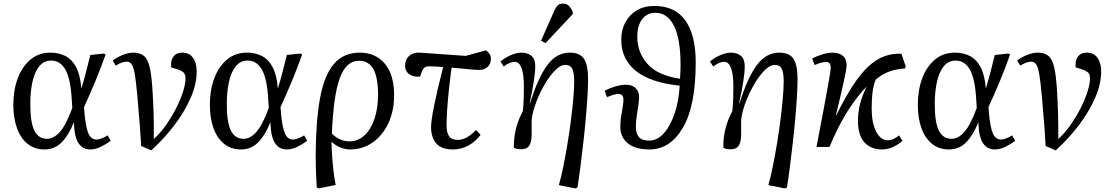

<svg xmlns="http://www.w3.org/2000/svg" viewBox="-20 -815 6180 1065"><path d="M227 14Q171 14 132 -18Q93 -50 73.5 -106Q54 -162 54 -234Q54 -315 78.5 -380.5Q103 -446 149 -484.5Q195 -523 260 -523Q306 -523 342.5 -504.5Q379 -486 402 -443Q425 -400 431 -326H432Q447 -375 458.5 -420.5Q470 -466 481 -510L555 -518L566 -513Q540 -439 508.5 -363.5Q477 -288 446 -221L449 -183Q456 -108 470.5 -74.5Q485 -41 516 -41Q528 -41 545.5 -48Q563 -55 577 -64L594 -34Q569 -15 539 -0.5Q509 14 482 14Q438 14 415 -21.5Q392 -57 390 -135H389Q361 -65 322 -25.5Q283 14 227 14ZM241 -45Q278 -45 312 -83Q346 -121 381 -216L378 -262Q372 -376 343.5 -427.5Q315 -479 264 -479Q223 -479 197.5 -447Q172 -415 160 -360.5Q148 -306 148 -238Q148 -135 171 -90Q194 -45 241 -45Z M819 19 763 -5Q761 -38 759.5 -62Q758 -86 756 -113Q754 -140 750.5 -179.5Q747 -219 742 -281Q735 -360 728 -401.5Q721 -443 710.5 -458Q700 -473 683 -473Q657 -473 622 -451L605 -479Q629 -498 661 -510.5Q693 -523 719 -523Q757 -523 778.5 -505Q800 -487 810.5 -441.5Q821 -396 826 -313Q830 -250 832 -182.5Q834 -115 833 -44Q868 -75 899.5 -119.5Q931 -164 956 -213Q981 -262 995 -306Q1009 -350 1009 -379Q1009 -403 998 -413Q987 -423 966 -430L930 -441Q925 -478 941.5 -500.5Q958 -523 990 -523Q1030 -523 1050.5 -494.5Q1071 -466 1071 -418Q1071 -349 1037.5 -272Q1004 -195 946.5 -119.5Q889 -44 819 19Z M1317 14Q1261 14 1222 -18Q1183 -50 1163.5 -106Q1144 -162 1144 -234Q1144 -315 1168.5 -380.5Q1193 -446 1239 -484.5Q1285 -523 1350 -523Q1396 -523 1432.5 -504.5Q1469 -486 1492 -443Q1515 -400 1521 -326H1522Q1537 -375 1548.5 -420.5Q1560 -466 1571 -510L1645 -518L1656 -513Q1630 -439 1598.5 -363.5Q1567 -288 1536 -221L1539 -183Q1546 -108 1560.5 -74.5Q1575 -41 1606 -41Q1618 -41 1635.5 -48Q1653 -55 1667 -64L1684 -34Q1659 -15 1629 -0.5Q1599 14 1572 14Q1528 14 1505 -21.5Q1482 -57 1480 -135H1479Q1451 -65 1412 -25.5Q1373 14 1317 14ZM1331 -45Q1368 -45 1402 -83Q1436 -121 1471 -216L1468 -262Q1462 -376 1433.5 -427.5Q1405 -479 1354 -479Q1313 -479 1287.5 -447Q1262 -415 1250 -360.5Q1238 -306 1238 -238Q1238 -135 1261 -90Q1284 -45 1331 -45Z M1748 230 1737 225Q1734 177 1732.5 134.5Q1731 92 1731 51Q1732 -145 1755.5 -272Q1779 -399 1832.5 -461Q1886 -523 1975 -523Q2062 -523 2114 -462.5Q2166 -402 2166 -286Q2166 -199 2134 -131Q2102 -63 2046.5 -24.5Q1991 14 1922 14Q1894 14 1866 2Q1838 -10 1820 -28H1819Q1819 6 1822 49Q1825 92 1830 134.5Q1835 177 1842 211ZM1918 -31Q1966 -31 2001.5 -64Q2037 -97 2057 -155.5Q2077 -214 2077 -289Q2077 -387 2050.5 -432.5Q2024 -478 1972 -478Q1899 -478 1864 -379.5Q1829 -281 1821 -74Q1864 -31 1918 -31Z M2493 14Q2427 14 2399 -20.5Q2371 -55 2371 -109Q2371 -179 2438 -443Q2396 -447 2359 -447Q2345 -447 2335.5 -440.5Q2326 -434 2319 -415L2310 -390Q2273 -387 2250 -403.5Q2227 -420 2227 -451Q2227 -485 2249.5 -505Q2272 -525 2309 -523L2563 -505L2676 -536Q2689 -526 2696 -515Q2703 -504 2703 -490Q2703 -461 2685 -444Q2667 -427 2639 -427Q2621 -427 2585 -430.5Q2549 -434 2485 -440Q2477 -382 2470.5 -322Q2464 -262 2460.5 -209.5Q2457 -157 2457 -120Q2457 -79 2471.5 -59Q2486 -39 2520 -39Q2568 -39 2620 -94L2646 -67Q2617 -29 2577.5 -7.5Q2538 14 2493 14Z M3172 230 3080 212Q3092 170 3104 111.5Q3116 53 3127 -13Q3138 -79 3146.5 -145Q3155 -211 3160 -268Q3165 -325 3165 -364Q3165 -411 3154.5 -433Q3144 -455 3115 -455Q3093 -455 3069 -434Q3045 -413 3021.5 -379Q2998 -345 2978 -304Q2958 -263 2945 -222Q2932 -181 2929 -148Q2929 -103 2929 -66.5Q2929 -30 2916.5 -8.5Q2904 13 2869 13Q2855 13 2843.5 10Q2832 7 2830 1Q2830 -54 2842.5 -103Q2855 -152 2880 -198Q2884 -232 2885 -269.5Q2886 -307 2886 -337Q2885 -472 2835 -472Q2807 -472 2774 -446L2756 -474Q2783 -496 2814.5 -509.5Q2846 -523 2872 -523Q2906 -523 2927.5 -505.5Q2949 -488 2949 -447Q2949 -385 2918 -243L2920 -242Q2965 -386 3016.5 -454.5Q3068 -523 3140 -523Q3197 -523 3219.5 -488.5Q3242 -454 3242 -375Q3242 -336 3238.5 -279Q3235 -222 3229 -155Q3223 -88 3215 -18.5Q3207 51 3199 114Q3191 177 3183 225ZM3006 -576 2981 -589 3053 -752Q3063 -775 3073.5 -785Q3084 -795 3102 -795Q3122 -795 3134.5 -783.5Q3147 -772 3157 -749V-737Z M3582 14Q3504 14 3462.5 -20Q3421 -54 3421 -110Q3421 -152 3429.5 -194.5Q3438 -237 3438 -263Q3438 -294 3410 -294Q3386 -293 3347 -276L3334 -312Q3361 -326 3393 -335.5Q3425 -345 3451 -345Q3486 -345 3505.5 -326.5Q3525 -308 3525 -277Q3525 -257 3520.5 -228.5Q3516 -200 3511.5 -169Q3507 -138 3507 -111Q3507 -75 3524 -55Q3541 -35 3580 -35Q3627 -35 3663.5 -77Q3700 -119 3723 -188.5Q3746 -258 3750 -340Q3586 -357 3506 -422.5Q3426 -488 3426 -595Q3426 -648 3448.5 -690.5Q3471 -733 3512 -757.5Q3553 -782 3610 -782Q3724 -782 3781.5 -701.5Q3839 -621 3839 -469Q3839 -227 3768 -106.5Q3697 14 3582 14ZM3752 -378Q3755 -419 3755 -456Q3755 -597 3719 -670.5Q3683 -744 3616 -744Q3569 -744 3542 -708.5Q3515 -673 3515 -611Q3515 -525 3571 -461Q3627 -397 3752 -378Z M4334 230 4242 212Q4254 170 4266 111.5Q4278 53 4289 -13Q4300 -79 4308.5 -145Q4317 -211 4322 -268Q4327 -325 4327 -364Q4327 -411 4316.5 -433Q4306 -455 4277 -455Q4255 -455 4231 -434Q4207 -413 4183.5 -379Q4160 -345 4140 -304Q4120 -263 4107 -222Q4094 -181 4091 -148Q4091 -103 4091 -66.5Q4091 -30 4078.5 -8.5Q4066 13 4031 13Q4017 13 4005.5 10Q3994 7 3992 1Q3992 -54 4004.5 -103Q4017 -152 4042 -198Q4046 -232 4047 -269.5Q4048 -307 4048 -337Q4047 -472 3997 -472Q3969 -472 3936 -446L3918 -474Q3945 -496 3976.5 -509.5Q4008 -523 4034 -523Q4068 -523 4089.5 -505.5Q4111 -488 4111 -447Q4111 -385 4080 -243L4082 -242Q4127 -386 4178.5 -454.5Q4230 -523 4302 -523Q4359 -523 4381.5 -488.5Q4404 -454 4404 -375Q4404 -336 4400.5 -279Q4397 -222 4391 -155Q4385 -88 4377 -18.5Q4369 51 4361 114Q4353 177 4345 225Z M4875 14Q4810 14 4774.5 -25.5Q4739 -65 4739 -146Q4739 -190 4750 -235.5Q4761 -281 4787 -335Q4734 -279 4694 -217.5Q4654 -156 4626 -99Q4598 -42 4581 0H4509Q4531 -115 4549 -210.5Q4567 -306 4577.5 -366.5Q4588 -427 4588 -437Q4588 -456 4581.5 -463.5Q4575 -471 4562 -471Q4547 -471 4530.5 -466Q4514 -461 4499 -454L4485 -490Q4508 -503 4540 -513Q4572 -523 4599 -523Q4633 -523 4654.5 -506Q4676 -489 4676 -453Q4676 -433 4661 -365Q4646 -297 4617 -177L4619 -176Q4668 -275 4711.5 -341.5Q4755 -408 4797.5 -447Q4840 -486 4884.5 -502.5Q4929 -519 4980 -517L5004 -446L4999 -435Q4957 -433 4916.5 -419.5Q4876 -406 4838 -374Q4826 -347 4820.5 -307Q4815 -267 4815 -214Q4815 -135 4839.5 -86Q4864 -37 4905 -37Q4922 -37 4938 -45Q4954 -53 4967 -64L4986 -34Q4962 -12 4932 1Q4902 14 4875 14Z M5244 14Q5188 14 5149 -18Q5110 -50 5090.5 -106Q5071 -162 5071 -234Q5071 -315 5095.5 -380.5Q5120 -446 5166 -484.5Q5212 -523 5277 -523Q5323 -523 5359.5 -504.5Q5396 -486 5419 -443Q5442 -400 5448 -326H5449Q5464 -375 5475.5 -420.5Q5487 -466 5498 -510L5572 -518L5583 -513Q5557 -439 5525.5 -363.5Q5494 -288 5463 -221L5466 -183Q5473 -108 5487.5 -74.5Q5502 -41 5533 -41Q5545 -41 5562.5 -48Q5580 -55 5594 -64L5611 -34Q5586 -15 5556 -0.5Q5526 14 5499 14Q5455 14 5432 -21.5Q5409 -57 5407 -135H5406Q5378 -65 5339 -25.5Q5300 14 5244 14ZM5258 -45Q5295 -45 5329 -83Q5363 -121 5398 -216L5395 -262Q5389 -376 5360.5 -427.5Q5332 -479 5281 -479Q5240 -479 5214.5 -447Q5189 -415 5177 -360.5Q5165 -306 5165 -238Q5165 -135 5188 -90Q5211 -45 5258 -45Z M5836 19 5780 -5Q5778 -38 5776.5 -62Q5775 -86 5773 -113Q5771 -140 5767.5 -179.5Q5764 -219 5759 -281Q5752 -360 5745 -401.5Q5738 -443 5727.5 -458Q5717 -473 5700 -473Q5674 -473 5639 -451L5622 -479Q5646 -498 5678 -510.5Q5710 -523 5736 -523Q5774 -523 5795.5 -505Q5817 -487 5827.5 -441.5Q5838 -396 5843 -313Q5847 -250 5849 -182.5Q5851 -115 5850 -44Q5885 -75 5916.5 -119.5Q5948 -164 5973 -213Q5998 -262 6012 -306Q6026 -350 6026 -379Q6026 -403 6015 -413Q6004 -423 5983 -430L5947 -441Q5942 -478 5958.5 -500.5Q5975 -523 6007 -523Q6047 -523 6067.5 -494.5Q6088 -466 6088 -418Q6088 -349 6054.5 -272Q6021 -195 5963.5 -119.5Q5906 -44 5836 19Z"/></svg>

Font: Literata 36pt
Style: Italic
Weight: 400
Italic angle: -2°
Designer: Latin by Veronika Burian and Jose Scaglione. Greek by Irene Vlachou. Cyrillic by Vera Evstafieva
Foundry: TypeTogether
Version: Version 3.002